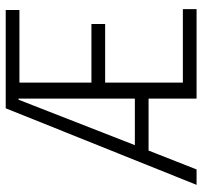

<svg xmlns="http://www.w3.org/2000/svg" viewBox="-38 -670 708 672"><g transform="rotate(-90 316.0 -334.0)"><path d="M5 0 273 -668H617V-620H363V-368H568V-320H363V-48H620V0H307V-168H125L59 0ZM144 -216H307V-623H303Z"/></g></svg>

Font: Atkinson Hyperlegible Mono ExtraLight
Style: Regular
Weight: 200
Monospace: yes
Designer: Elliott Scott, Megan Eiswerth, Linus Boman, Theodore Petrosky, Letters from Sweden
Foundry: Applied Design Works, Letters from Sweden
Version: Version 2.001